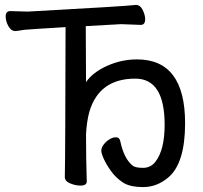

<svg xmlns="http://www.w3.org/2000/svg" viewBox="-20 -736 824 779"><path d="M562 23Q506 23 478 4Q450 -15 431.5 -40.5Q413 -66 402 -89.5Q391 -113 391 -125Q391 -137 401 -150Q411 -163 424.5 -171Q438 -179 450 -179Q465 -179 468 -163Q483 -93 517 -65Q528 -55 560 -55Q591 -55 610 -79Q648 -127 648 -230Q648 -417 529 -417Q383 -417 343 -284Q332 -245 329 -192Q329 -96 332 0Q332 17 307 17Q286 17 264.5 8Q243 -1 243 -18Q245 -107 246 -626Q97 -617 78 -615Q55 -611 43 -610Q25 -610 14 -630Q3 -650 3 -669Q3 -691 22 -691L93 -689Q494 -711 531 -716Q549 -716 559 -695.5Q569 -675 569 -658Q569 -635 551 -635L471 -638L328 -630L329 -403Q357 -443 415 -469Q473 -495 536 -495Q731 -495 731 -236Q731 -75 664 -17Q617 23 562 23Z"/></svg>

Font: ToneOZ-Pinyin-WenKai-Medium
Style: Medium
Weight: 700
Designer: Fontworks Inc.
Foundry: ToneOZ
Version: Version 0.240331